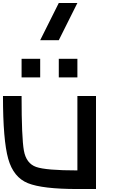

<svg xmlns="http://www.w3.org/2000/svg" viewBox="-20 -1270 790 1290"><path d="M500 -625H625V0H500Q265.6 0 168 -39.1Q70.3 -78.1 35.2 -203.1Q0 -328.1 0 -625H125Q125 -343.8 140.6 -257.8Q156.2 -171.9 222.7 -148.4Q289.1 -125 500 -125ZM500 -875V-750H375V-875ZM250 -875V-750H125V-875ZM375 -1000H250L375 -1250H500Z"/></svg>

Font: CraftyPE
Style: Regular
Weight: 400
Designer: Erek Butcher
Foundry: Haunted Coop
Version: Version 0.018;April 4, 2024;FontCreator 15.0.0.2962 64-bit